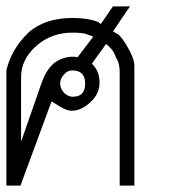

<svg xmlns="http://www.w3.org/2000/svg" viewBox="-20 -580 544 600"><path d="M168 -318.8Q168 -311.5 170.9 -304.2Q173.8 -296.9 179.2 -291Q184.6 -285.2 191.9 -281.5Q199.2 -277.8 208 -277.8Q246.1 -277.8 246.1 -318.8Q246.1 -359.9 206.1 -359.9Q189.9 -359.9 180.2 -347.2Q168 -335 168 -318.8ZM271 -464.8Q268.1 -467.8 252.9 -472.2Q241.2 -478 206.1 -478Q140.1 -478 92.8 -436Q45.9 -393.6 45.9 -339.8V-137.2L111.8 -326.2Q118.2 -343.3 127.2 -357.4Q136.2 -371.6 148.9 -382.8Q176.3 -402.8 208 -402.8H213.9L222.2 -400.9ZM291 -321.8Q291 -288.1 265.1 -263.2Q252.9 -250.5 237.1 -242.2Q221.2 -233.9 203.1 -233.9Q188 -233.9 164.1 -249L141.1 -263.2L43.9 0H0V-360.8Q16.6 -428.2 68.8 -478Q119.6 -523.9 208 -523.9Q253.9 -523.9 287.1 -511.2L294.9 -504.9L333 -560.1H386.2L333 -481.9L350.1 -472.2Q362.3 -460.4 375 -439Q387.7 -418.5 393.8 -402.3Q399.9 -386.2 399.9 -374V0H354V-355Q354 -383.8 341.8 -400.9Q338.9 -414.1 326.2 -429.2Q314 -441.9 311 -441.9L267.1 -380.9Q291 -358.9 291 -321.8Z"/></svg>

Font: Defago Noto Sans
Style: Regular
Weight: 400
Designer: John M. Durdin
Foundry: Lao IT Dev Co., Ltd.
Version: Version 1.000 2007 initial release